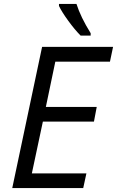

<svg xmlns="http://www.w3.org/2000/svg" viewBox="-20 -951 592 971"><path d="M400.9 0H42L192.9 -713.9H551.8L536.1 -639.2H259.8L211.9 -410.2H469.2L455.1 -335.9H196.8L141.1 -74.2H417ZM438.5 -771H387.7Q357.9 -800.8 325 -846.2Q292 -891.6 278.3 -920.9V-931.2H366.7Q387.7 -864.7 438.5 -783.2Z"/></svg>

Font: CAA NEO Sans
Style: Italic
Weight: 400
Italic angle: -12°
Version: Version 1.10